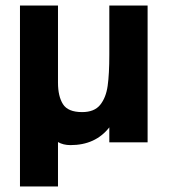

<svg xmlns="http://www.w3.org/2000/svg" viewBox="-20 -513 610 692"><path d="M52 -493H189V-215Q189 -166 207 -137.5Q225 -109 276 -109Q320 -109 341 -135Q362 -161 368 -203.5Q374 -246 374 -316V-493H512V0H374V-54Q324 10 234 10Q208 10 189 -1V159H52Z"/></svg>

Font: Hanken Grotesk ExtraBold
Style: Regular
Weight: 800
Designer: Alfredo Marco Pradil
Foundry: Hanken Design Co.
Version: Version 3.014